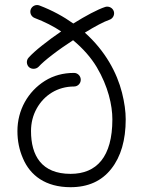

<svg xmlns="http://www.w3.org/2000/svg" viewBox="-20 -741 577 780"><path d="M266.6 19.5C337.9 19.5 393.1 -5.4 432.1 -55.2C471.2 -104.5 490.7 -171.9 490.7 -256.3C490.7 -288.1 485.8 -324.2 475.6 -364.7C455.1 -445.3 408.2 -533.7 324.7 -608.4C365.7 -633.8 402.8 -653.3 424.3 -660.6C438.5 -665 446.8 -680.7 442.4 -694.8C438 -709 421.9 -717.3 407.7 -712.9C376 -702.6 328.1 -676.8 277.8 -645.5C238.8 -673.3 192.9 -698.7 140.1 -718.8C126 -724.1 110.4 -716.8 105 -703.1C99.6 -689 106.9 -673.3 120.6 -668C161.6 -652.3 197.3 -634.3 228.5 -613.3C200.7 -594.2 175.3 -575.7 151.4 -556.6C127.4 -537.6 108.9 -521 96.2 -506.8C85.9 -495.6 87.4 -478 97.7 -468.3C108.9 -458.5 126.5 -459.5 136.7 -469.7C147.9 -481.9 166.5 -498.5 192.9 -518.6C218.8 -538.6 247.1 -558.1 276.9 -577.6C317.4 -543.9 349.6 -507.3 373 -468.3C419.4 -390.1 436.5 -313 436.5 -256.3C436.5 -103.5 372.6 -34.7 266.6 -34.7C148.9 -34.7 106 -108.9 106 -208.5C106 -242.2 113.8 -272.5 128.9 -299.8C159.2 -354.5 213.9 -389.6 280.8 -389.6C295.9 -389.6 308.1 -401.9 308.1 -417C308.1 -432.1 295.9 -444.8 280.8 -444.8C236.3 -444.8 197.3 -434.1 162.6 -412.6C93.3 -369.1 50.8 -293.9 50.8 -208.5C50.8 -168.9 58.1 -132.3 73.2 -97.7C102.5 -28.3 165 19.5 266.6 19.5Z"/></svg>

Font: Mikhak Light
Style: Regular
Weight: 300
Designer: Amin Abedi
Version: Version 3.2